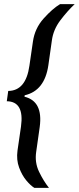

<svg xmlns="http://www.w3.org/2000/svg" viewBox="-20 -763 383 933"><path d="M65 -31 82 -148Q99 -270 13 -271L20 -321Q106 -322 123 -444L140 -561Q149 -625 192 -673Q235 -721 272 -743H343Q307 -709 273 -664Q239 -619 232 -566L215 -446Q197 -322 100 -300L99 -293Q190 -271 173 -146L156 -26Q148 26 169.5 71Q191 116 218 150H147Q129 139 108 114Q87 89 73 51.5Q59 14 65 -31Z"/></svg>

Font: Assailand Medium
Style: Italic
Weight: 500
Italic angle: -8°
Designer: Hector Gatti with collaboration of the Omnibus-Type team
Foundry: Omnibus-Type
Version: Version 0.072;October 19, 2019;FontCreator 12.0.0.2547 64-bi